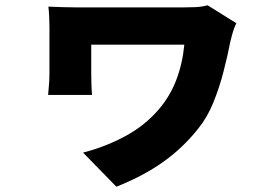

<svg xmlns="http://www.w3.org/2000/svg" viewBox="-20 -591 1040 726"><path d="M874 -503Q870 -497 865 -483Q860 -469 856.5 -455Q853 -441 851 -434Q841 -382 825.5 -321.5Q810 -261 787 -204Q764 -147 729 -104Q671 -31 596 22Q521 75 420 115L294 -14Q377 -35 452.5 -75.5Q528 -116 580 -177Q623 -227 646.5 -288.5Q670 -350 677 -422Q664 -422 637 -422Q610 -422 575 -422Q540 -422 502 -422Q464 -422 429 -422Q394 -422 366.5 -422Q339 -422 325 -422Q325 -413 325 -400Q325 -387 325 -373Q325 -359 325 -344Q325 -329 325 -315Q325 -306 325.5 -280.5Q326 -255 328 -232H162Q164 -254 165.5 -275Q167 -296 167 -315Q167 -329 167 -352Q167 -375 167 -401Q167 -427 167 -450Q167 -473 167 -488Q167 -505 166 -527Q165 -549 163 -566Q184 -565 214 -564Q244 -563 273 -563Q282 -563 310 -563Q338 -563 377.5 -563Q417 -563 461 -563Q505 -563 547 -563Q589 -563 622 -563Q655 -563 671 -563Q696 -563 719 -564Q742 -565 765 -571Z"/></svg>

Font: Noto Sans SC Thin Black
Style: Regular
Weight: 900
Version: Version 2.004-H2;hotconv 1.0.118;makeotfexe 2.5.65603